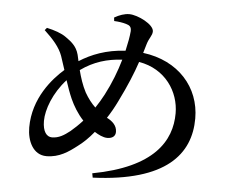

<svg xmlns="http://www.w3.org/2000/svg" viewBox="-55 -844 1110 940"><g transform="rotate(5 500.0 -373.5)"><path d="M528 -555C512 -499 488 -436 457 -377C445 -354 431 -331 417 -310C398 -328 380 -351 364 -379C346 -413 334 -451 325 -486C389 -532 455 -551 528 -555ZM472 -740C494 -739 514 -736 531 -731C548 -726 558 -720 557 -697C555 -672 549 -639 540 -600C446 -595 373 -566 315 -529L308 -560C297 -603 268 -623 243 -641C220 -658 184 -670 147 -678L137 -666C180 -626 213 -589 228 -547L250 -480C194 -431 103 -329 103 -185C103 -119 133 -52 199 -52C262 -52 307 -84 347 -115C373 -134 399 -159 425 -191C444 -179 467 -167 488 -167C512 -167 528 -178 528 -200C528 -232 504 -252 478 -265C495 -291 511 -319 526 -350C567 -433 592 -494 611 -551C742 -529 811 -422 811 -316C811 -180 729 -44 430 12L434 33C794 18 909 -124 909 -299C909 -452 802 -575 627 -597L640 -641C649 -672 665 -685 665 -706C665 -740 585 -780 543 -780C520 -780 494 -771 470 -757ZM265 -431C275 -400 286 -369 298 -342C313 -309 334 -273 364 -241C344 -219 324 -200 306 -185C277 -162 251 -146 218 -146C192 -146 172 -170 172 -223C172 -278 202 -362 265 -431Z"/></g></svg>

Font: Noto Serif JP SemiBold
Style: Regular
Weight: 600
Designer: Ryoko NISHIZUKA 西塚涼子 (kana & ideographs); Frank Grießhammer (Latin, Greek & Cyrillic); Wenlong ZHANG 张文龙 (bopomofo); San
Foundry: Adobe
Version: Version 2.001;hotconv 1.1.0;makeotfexe 2.6.0